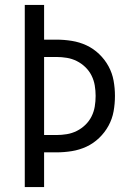

<svg xmlns="http://www.w3.org/2000/svg" viewBox="-20 -755 540 775"><path d="M80 0V-735H158V-595H208Q239 -595 270 -590Q301 -585 329 -572Q357 -559 380 -537Q403 -515 418 -487.5Q433 -460 438.5 -429.5Q444 -399 444 -368Q444 -336 438.5 -305.5Q433 -275 418 -247.5Q403 -220 380 -198Q357 -176 329 -163Q301 -150 270 -145Q239 -140 208 -140H158V0ZM158 -210H208Q229 -210 250 -213.5Q271 -217 290 -226.5Q309 -236 324.5 -251Q340 -266 349.5 -285Q359 -304 362.5 -325Q366 -346 366 -368Q366 -389 362.5 -410Q359 -431 349.5 -450Q340 -469 324.5 -484Q309 -499 290 -508.5Q271 -518 250 -521.5Q229 -525 208 -525H158Z"/></svg>

Font: Iosevka Fixed
Style: Regular
Weight: 400
Monospace: yes
Designer: Belleve Invis
Foundry: Belleve Invis
Version: Version 33.2.4